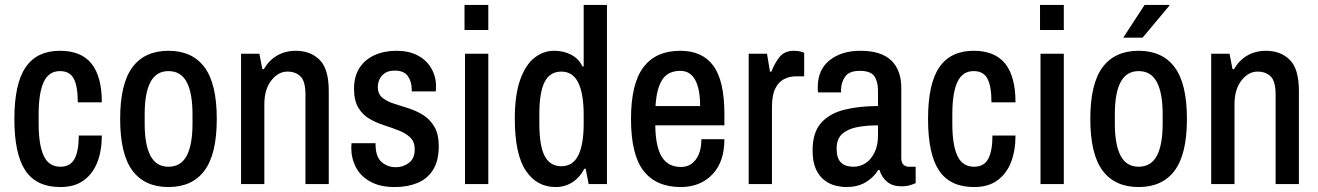

<svg xmlns="http://www.w3.org/2000/svg" viewBox="-20 -743 5321 775"><path d="M224 12Q127 12 82.5 -54.5Q38 -121 38 -263Q38 -405 83.5 -471.5Q129 -538 222 -538Q308 -538 349.5 -486Q391 -434 391 -330H294Q294 -394 278 -425Q262 -456 222 -456Q177 -456 156.5 -412Q136 -368 136 -282V-244Q136 -158 156.5 -114Q177 -70 224 -70Q264 -70 281 -102Q298 -134 298 -196H391Q391 -135 373 -88.5Q355 -42 318 -15Q281 12 224 12Z M660 12Q564 12 514.5 -54.5Q465 -121 465 -263Q465 -405 514.5 -471.5Q564 -538 660 -538Q756 -538 805.5 -471.5Q855 -405 855 -263Q855 -121 805.5 -54.5Q756 12 660 12ZM660 -70Q710 -70 733.5 -114Q757 -158 757 -244V-282Q757 -368 733.5 -412Q710 -456 660 -456Q611 -456 587.5 -412Q564 -368 564 -282V-244Q564 -158 587.5 -114Q611 -70 660 -70Z M953 0V-526H1027L1039 -464H1045Q1066 -500 1099 -519Q1132 -538 1174 -538Q1233 -538 1270 -501.5Q1307 -465 1307 -376V0H1213V-361Q1213 -415 1193 -434.5Q1173 -454 1140 -454Q1103 -454 1075 -418Q1047 -382 1047 -322V0Z M1574 12Q1514 12 1474.5 -10Q1435 -32 1416.5 -68Q1398 -104 1398 -146Q1398 -155 1398.5 -159.5Q1399 -164 1399 -165H1496V-156Q1497 -109 1521 -88.5Q1545 -68 1578 -68Q1607 -68 1630.5 -85.5Q1654 -103 1654 -140Q1654 -171 1636 -188Q1618 -205 1590.5 -216Q1563 -227 1531.5 -237Q1500 -247 1472 -263Q1444 -279 1426.5 -308Q1409 -337 1409 -385Q1409 -434 1430.5 -468Q1452 -502 1491 -520Q1530 -538 1580 -538Q1630 -538 1665.5 -519.5Q1701 -501 1720.5 -468Q1740 -435 1740 -394Q1740 -388 1739.5 -382Q1739 -376 1739 -374H1642V-381Q1642 -413 1626.5 -435.5Q1611 -458 1574 -458Q1548 -458 1533 -447.5Q1518 -437 1511.5 -422Q1505 -407 1505 -392Q1505 -364 1523 -349Q1541 -334 1569 -325Q1597 -316 1628.5 -306Q1660 -296 1687.5 -279Q1715 -262 1733 -232Q1751 -202 1751 -153Q1751 -94 1728 -57.5Q1705 -21 1665 -4.5Q1625 12 1574 12Z M1857 0V-526H1951V0ZM1855 -622V-723H1951V-622Z M2223 12Q2147 12 2102.5 -54Q2058 -120 2058 -264Q2058 -360 2079.5 -420.5Q2101 -481 2137 -509.5Q2173 -538 2217 -538Q2256 -538 2286.5 -521.5Q2317 -505 2331 -475H2336V-723H2430V0H2356L2344 -62H2339Q2320 -26 2290 -7Q2260 12 2223 12ZM2246 -72Q2292 -72 2314 -115.5Q2336 -159 2336 -244V-279Q2336 -365 2314 -409.5Q2292 -454 2246 -454Q2200 -454 2178.5 -412.5Q2157 -371 2157 -282V-244Q2157 -155 2178.5 -113.5Q2200 -72 2246 -72Z M2728 12Q2629 12 2578 -53Q2527 -118 2527 -263Q2527 -405 2577 -471.5Q2627 -538 2726 -538Q2815 -538 2859.5 -477.5Q2904 -417 2904 -282V-237H2625Q2626 -152 2651 -110.5Q2676 -69 2729 -69Q2766 -69 2788.5 -99Q2811 -129 2811 -181H2904Q2904 -89 2855 -38.5Q2806 12 2728 12ZM2626 -315H2806Q2806 -384 2786 -420.5Q2766 -457 2726 -457Q2676 -457 2653 -421Q2630 -385 2626 -315Z M3002 0V-526H3076L3088 -454H3094Q3105 -485 3125.5 -511.5Q3146 -538 3184 -538Q3203 -538 3214.5 -534Q3226 -530 3226 -530V-435H3194Q3168 -435 3145.5 -424Q3123 -413 3109.5 -386Q3096 -359 3096 -312V0Z M3396 12Q3377 12 3353.5 6.5Q3330 1 3308.5 -15Q3287 -31 3273.5 -60Q3260 -89 3260 -136Q3260 -208 3294 -246.5Q3328 -285 3388 -300Q3448 -315 3524 -315V-378Q3524 -413 3509.5 -435Q3495 -457 3450 -457Q3407 -457 3391 -433Q3375 -409 3375 -383V-370H3282Q3281 -375 3281 -380Q3281 -385 3281 -392Q3281 -462 3329 -500Q3377 -538 3453 -538Q3537 -538 3577.5 -499Q3618 -460 3618 -388V-105Q3618 -86 3627 -78Q3636 -70 3646 -70H3676V-4Q3668 0 3653.5 4.5Q3639 9 3617 9Q3583 9 3561 -9Q3539 -27 3530 -57H3525Q3505 -25 3473 -6.5Q3441 12 3396 12ZM3425 -70Q3452 -70 3474 -84.5Q3496 -99 3510 -127.5Q3524 -156 3524 -195V-237Q3476 -237 3438.5 -229.5Q3401 -222 3379 -202Q3357 -182 3357 -143Q3357 -104 3374.5 -87Q3392 -70 3425 -70Z M3912 12Q3815 12 3770.5 -54.5Q3726 -121 3726 -263Q3726 -405 3771.5 -471.5Q3817 -538 3910 -538Q3996 -538 4037.5 -486Q4079 -434 4079 -330H3982Q3982 -394 3966 -425Q3950 -456 3910 -456Q3865 -456 3844.5 -412Q3824 -368 3824 -282V-244Q3824 -158 3844.5 -114Q3865 -70 3912 -70Q3952 -70 3969 -102Q3986 -134 3986 -196H4079Q4079 -135 4061 -88.5Q4043 -42 4006 -15Q3969 12 3912 12Z M4180 0V-526H4274V0ZM4178 -622V-723H4274V-622Z M4576 12Q4480 12 4430.5 -54.5Q4381 -121 4381 -263Q4381 -405 4430.5 -471.5Q4480 -538 4576 -538Q4672 -538 4721.5 -471.5Q4771 -405 4771 -263Q4771 -121 4721.5 -54.5Q4672 12 4576 12ZM4576 -70Q4626 -70 4649.5 -114Q4673 -158 4673 -244V-282Q4673 -368 4649.5 -412Q4626 -456 4576 -456Q4527 -456 4503.5 -412Q4480 -368 4480 -282V-244Q4480 -158 4503.5 -114Q4527 -70 4576 -70ZM4514 -591 4600 -723H4699L4700 -720L4592 -591Z M4869 0V-526H4943L4955 -464H4961Q4982 -500 5015 -519Q5048 -538 5090 -538Q5149 -538 5186 -501.5Q5223 -465 5223 -376V0H5129V-361Q5129 -415 5109 -434.5Q5089 -454 5056 -454Q5019 -454 4991 -418Q4963 -382 4963 -322V0Z"/></svg>

Font: Archivo Narrow Medium
Style: Regular
Weight: 500
Designer: Hector Gatti
Foundry: Omnibus-Type
Version: Version 3.002